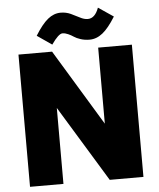

<svg xmlns="http://www.w3.org/2000/svg" viewBox="-60 -965 840 1017"><g transform="rotate(-5 360.0 -457.0)"><path d="M58.1 0V-703.1H236.8L481.9 -298.8V-703.1H661.1V0H481.9L235.8 -403.8V0ZM241.2 -740.2 163.1 -793.9Q199.2 -852.5 231.2 -878.7Q263.2 -904.8 299.8 -904.8Q328.6 -904.8 353.5 -893.3Q378.4 -881.8 399.7 -870.4Q420.9 -858.9 440.9 -858.9Q479 -858.9 499 -914.1L579.1 -859.9Q542.5 -800.8 510 -774.9Q477.5 -749 440.9 -749Q415 -749 393.1 -756.1Q371.1 -763.2 358.4 -772Q345.7 -780.8 329.8 -787.8Q314 -794.9 299.8 -794.9Q279.3 -794.9 241.2 -740.2Z"/></g></svg>

Font: LT Superior Black
Style: Regular
Weight: 900
Designer: Daniel Lyons
Foundry: LyonsType
Version: Version 2.005